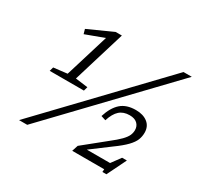

<svg xmlns="http://www.w3.org/2000/svg" viewBox="-155 -895 1129 1096"><g transform="rotate(30 409.5 -347.0)"><path d="M83.5 0 759.5 -707H814L137.5 0ZM732 -108 670 18.5H643.5L645 0H434L447 -40L588 -154Q628.5 -185.5 649.5 -207.2Q670.5 -229 678 -246Q685.5 -263 685.5 -281Q685.5 -307 668 -323.5Q650.5 -340 617.5 -340Q576.5 -340 551.2 -317.2Q526 -294.5 510.5 -245.5L479.5 -255.5Q499.5 -319.5 535.5 -351.5Q571.5 -383.5 633.5 -383.5Q681.5 -383.5 711 -360.5Q740.5 -337.5 740.5 -295.5Q740.5 -271 731.8 -248.5Q723 -226 697.5 -199.2Q672 -172.5 622 -136.5L503 -47.5H656L700.5 -108ZM191.5 -368 279 -654 157.5 -609 149 -639 310 -711.5H350.5L246 -368L327.5 -357.5L320 -331H94.5L102 -357.5Z"/></g></svg>

Font: Newsreader Caption Light
Style: Italic
Weight: 300
Italic angle: -17°
Designer: Hugues Gentile
Foundry: Production Type
Version: Version 1.001